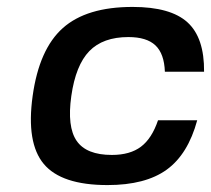

<svg xmlns="http://www.w3.org/2000/svg" viewBox="-20 -530 615 560"><path d="M440.9 -179.2H555.2Q528.3 -80.1 466.3 -35.2Q404.3 9.8 293.5 9.8Q159.2 9.8 107.7 -51.8Q56.2 -113.3 75.2 -250Q94.2 -386.7 163.3 -448.2Q232.4 -509.8 366.7 -509.8Q477.5 -509.8 526.9 -464.8Q576.2 -419.9 575.2 -320.8H460.9Q459 -373.5 433.3 -397.7Q407.7 -421.9 354.5 -421.9Q280.3 -421.9 240.5 -380.9Q200.7 -339.8 188 -250Q175.3 -160.2 203.6 -119.1Q231.9 -78.1 306.2 -78.1Q359.4 -78.1 391.1 -102.1Q422.9 -126 440.9 -179.2Z"/></svg>

Font: Fivo Sans Med
Style: Regular
Weight: 450
Designer: Alexander Slobzheninov
Foundry: Alexander Slobzheninov
Version: 1.0